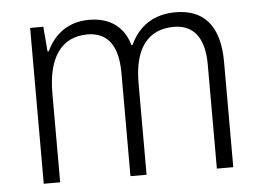

<svg xmlns="http://www.w3.org/2000/svg" viewBox="-44 -598 890 653"><g transform="rotate(-5 401.0 -271.0)"><path d="M577 -542C501 -542 450 -505 422 -444H418C401 -505 355 -542 282 -542C206 -542 160 -499 136 -447H132L125 -532H80V0H136V-304C136 -423 181 -493 272 -493C336 -493 376 -452 376 -352V0H431V-313C431 -432 479 -493 567 -493C631 -493 671 -451 671 -355V0H727V-359C727 -485 672 -542 577 -542Z"/></g></svg>

Font: Noto Sans Devanagari SemiCondensed Light
Style: Regular
Weight: 300
Width: 4
Designer: Jelle Bosma - Monotype Design Team
Foundry: Monotype Imaging Inc.
Version: Version 2.004